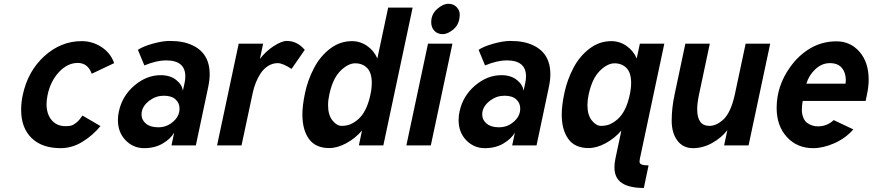

<svg xmlns="http://www.w3.org/2000/svg" viewBox="-20 -749 4495 989"><path d="M452.6 -369.1Q432.6 -424.8 380.4 -424.8Q328.1 -424.8 284.2 -378.2Q240.2 -331.5 225.1 -259.8Q219.7 -233.9 219.7 -213.4Q219.7 -161.1 246.3 -130.1Q272.9 -99.1 316.9 -99.1Q346.7 -99.1 358.2 -106.9Q369.6 -114.7 372.8 -116.7Q376 -118.7 382.3 -125.5Q388.7 -132.3 390.1 -134Q391.6 -135.7 397.7 -144.3Q403.8 -152.8 404.8 -153.8L497.6 -99.6Q458.5 -51.8 404.8 -18.8Q351.1 14.2 293 14.2Q195.8 14.2 142.3 -38.3Q88.9 -90.8 88.9 -183.1Q88.9 -221.7 97.2 -259.8Q123.5 -382.8 208.7 -460Q293.9 -537.1 400.4 -537.1Q457 -537.1 503.7 -506.1Q550.3 -475.1 567.9 -423.8Z M750.5 -231.4Q709 -200.2 709 -159.7Q709 -131.3 731.7 -112.3Q754.4 -93.3 794.9 -93.3Q835.4 -93.3 865.7 -117.2Q904.8 -147 904.8 -189.9Q904.8 -218.3 884.3 -237.1Q863.8 -255.9 823.7 -255.9Q783.7 -255.9 750.5 -231.4ZM835 -438Q787.6 -438 723.6 -412.1L690.4 -492.2Q715.8 -509.8 766.4 -523.9Q816.9 -538.1 853.5 -538.1Q890.1 -538.1 919.4 -532.5Q948.7 -526.9 975.1 -513.9Q1001.5 -501 1020 -481.4Q1060.1 -439.5 1060.1 -366.2Q1060.1 -336.4 1051.8 -297.4L988.8 0H863.3L877.4 -66.4Q860.4 -35.2 819.3 -10.5Q778.3 14.2 722.4 14.2Q666.5 14.2 627 -26.4Q587.4 -66.9 587.4 -130.9Q587.4 -153.3 592.3 -174.8Q609.4 -254.9 672.1 -308.3Q734.9 -361.8 808.1 -361.8Q856.4 -361.8 887.5 -337.2Q918.5 -312.5 921.9 -281.2L930.7 -321.3Q934.6 -338.4 934.6 -356Q934.6 -438 835 -438Z M1481.9 -394Q1436 -423.8 1410.4 -423.8Q1384.8 -423.8 1361.8 -409.7Q1338.9 -395.5 1323.2 -372.1Q1293.9 -327.6 1281.7 -270L1224.1 0H1098.1L1209.5 -523.9H1335.4L1318.8 -445.3Q1348.1 -484.4 1389.4 -511.2Q1430.7 -538.1 1457.5 -538.1Q1510.7 -538.1 1549.8 -492.2Z M1828.6 0 1844.7 -76.7Q1810.5 -36.6 1764.2 -11.5Q1717.8 13.7 1675.8 13.7Q1605.5 13.7 1571.5 -33.2Q1537.6 -80.1 1537.6 -159.2Q1537.6 -206.1 1551.5 -271.5Q1565.4 -336.9 1597.2 -397.9Q1628.9 -459 1679.9 -498Q1731 -537.1 1793 -537.1Q1835.4 -537.1 1871.1 -512.5Q1906.7 -487.8 1923.8 -447.8L1979.5 -710H2105.5L1954.6 0ZM1676.3 -262.2Q1669.9 -233.4 1669.9 -207.5Q1669.9 -156.7 1692.4 -128.7Q1714.8 -100.6 1739.7 -100.6Q1764.6 -100.6 1784.4 -108.6Q1804.2 -116.7 1824.7 -134.3Q1869.6 -173.3 1888.2 -262.2Q1895 -293.5 1895 -321.8Q1895 -374.5 1871.1 -398.7Q1847.2 -422.9 1809.8 -422.9Q1772.5 -422.9 1733.2 -383.5Q1693.8 -344.2 1676.3 -262.2Z M2184.6 -523.9H2310.5L2199.2 0H2073.2ZM2201.2 -634.3Q2201.2 -675.8 2231.7 -702.6Q2262.2 -729.5 2289.3 -729.5Q2316.4 -729.5 2332.3 -712.2Q2348.1 -694.8 2348.1 -675.8Q2348.1 -626.5 2317.9 -599.9Q2287.6 -573.2 2260.5 -573.2Q2233.4 -573.2 2217.3 -590.6Q2201.2 -607.9 2201.2 -634.3Z M2505.4 -231.4Q2463.9 -200.2 2463.9 -159.7Q2463.9 -131.3 2486.6 -112.3Q2509.3 -93.3 2549.8 -93.3Q2590.3 -93.3 2620.6 -117.2Q2659.7 -147 2659.7 -189.9Q2659.7 -218.3 2639.2 -237.1Q2618.7 -255.9 2578.6 -255.9Q2538.6 -255.9 2505.4 -231.4ZM2589.8 -438Q2542.5 -438 2478.5 -412.1L2445.3 -492.2Q2470.7 -509.8 2521.2 -523.9Q2571.8 -538.1 2608.4 -538.1Q2645 -538.1 2674.3 -532.5Q2703.6 -526.9 2730 -513.9Q2756.3 -501 2774.9 -481.4Q2814.9 -439.5 2814.9 -366.2Q2814.9 -336.4 2806.6 -297.4L2743.7 0H2618.2L2632.3 -66.4Q2615.2 -35.2 2574.2 -10.5Q2533.2 14.2 2477.3 14.2Q2421.4 14.2 2381.8 -26.4Q2342.3 -66.9 2342.3 -130.9Q2342.3 -153.3 2347.2 -174.8Q2364.3 -254.9 2427 -308.3Q2489.7 -361.8 2563 -361.8Q2611.3 -361.8 2642.3 -337.2Q2673.3 -312.5 2676.8 -281.2L2685.5 -321.3Q2689.5 -338.4 2689.5 -356Q2689.5 -438 2589.8 -438Z M3149.9 68.8 3180.7 -76.7Q3146.5 -36.6 3100.1 -11.5Q3053.7 13.7 3011.7 13.7Q2941.4 13.7 2907.5 -33.2Q2873.5 -80.1 2873.5 -159.2Q2873.5 -206.1 2887.5 -271.5Q2901.4 -336.9 2933.1 -397.9Q2964.8 -459 3015.9 -498Q3066.9 -537.1 3128.9 -537.1Q3171.4 -537.1 3207 -512.5Q3242.7 -487.8 3259.8 -447.8L3275.9 -523.9H3401.9L3276.4 66.9Q3274.4 77.6 3274.4 85.4Q3274.4 103 3320.8 103L3296.4 219.2Q3221.2 219.2 3183.1 193.6Q3145 168 3145 112.8Q3145 91.8 3149.9 68.8ZM3012.2 -262.2Q3005.9 -233.4 3005.9 -207.5Q3005.9 -156.7 3028.3 -128.7Q3050.8 -100.6 3075.7 -100.6Q3100.6 -100.6 3120.4 -108.6Q3140.1 -116.7 3160.6 -134.3Q3205.6 -173.3 3224.1 -262.2Q3231 -293.5 3231 -321.8Q3231 -374.5 3207 -398.7Q3183.1 -422.9 3145.8 -422.9Q3108.4 -422.9 3069.1 -383.5Q3029.8 -344.2 3012.2 -262.2Z M3835.9 0H3710L3726.6 -78.6Q3696.3 -39.1 3648.4 -12.5Q3600.6 14.2 3549.6 14.2Q3498.5 14.2 3469.2 -24.9Q3439.9 -64 3439.9 -127.7Q3439.9 -191.4 3454.6 -261.2L3510.3 -523.9H3636.2L3580.6 -261.7Q3571.3 -217.3 3571.3 -186Q3571.3 -100.6 3634.3 -100.6Q3668.9 -100.6 3703.6 -130.9Q3744.1 -166.5 3765.1 -262.2L3820.8 -523.9H3947.3Z M4133.8 -317.9H4335.4Q4336.9 -327.6 4336.9 -336.4Q4336.9 -374.5 4316.4 -399.2Q4295.9 -423.8 4254.6 -423.8Q4213.4 -423.8 4179.7 -392.3Q4146 -360.8 4133.8 -317.9ZM4192.4 -98.1Q4240.7 -98.1 4274.4 -130.4L4375.5 -82.5Q4335.4 -36.6 4277.8 -11.2Q4220.2 14.2 4168.5 14.2Q4085.4 14.2 4033 -43.5Q3980.5 -101.1 3980.5 -193.4Q3980.5 -305.7 4049.3 -402.3Q4094.2 -465.8 4155.3 -501Q4216.3 -536.1 4288.6 -536.1Q4360.8 -536.1 4407.7 -481.9Q4454.6 -427.7 4454.6 -338.9Q4454.6 -302.7 4445.8 -262.2L4439 -229H4114.7Q4110.4 -205.6 4110.4 -183.1Q4110.4 -160.6 4118.4 -141.8Q4126.5 -123 4140.1 -114.3Q4164.6 -98.1 4192.4 -98.1Z"/></svg>

Font: Tuffy
Style: BoldItalic
Weight: 700
Italic angle: -12°
Designer: Thatcher Ulrich, Karoly Barta, Michael Everson
Version: Version 001.271